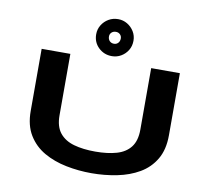

<svg xmlns="http://www.w3.org/2000/svg" viewBox="-100 -1077 1299 1199"><g transform="rotate(10 550.0 -478.0)"><path d="M555.5 11Q473 11 394.5 -4.8Q316 -20.5 253 -56.5Q190 -92.5 152.5 -153.8Q115 -215 115 -306V-700H297V-310Q297 -239.5 329.2 -199.2Q361.5 -159 419.5 -142.5Q477.5 -126 555.5 -126Q633.5 -126 690.5 -142.5Q747.5 -159 778.5 -199.2Q809.5 -239.5 809.5 -310V-700H991.5V-306Q991.5 -215 955.2 -153.8Q919 -92.5 857.2 -56.5Q795.5 -20.5 717.2 -4.8Q639 11 555.5 11ZM554 -731Q504.5 -731 469.5 -764.5Q434.5 -798 434.5 -849Q434.5 -881 450.8 -907.5Q467 -934 494 -949.8Q521 -965.5 554 -965.5Q585.5 -965.5 612 -949.8Q638.5 -934 654.8 -907.5Q671 -881 671 -849Q671 -815 654.8 -788.5Q638.5 -762 612 -746.5Q585.5 -731 554 -731ZM554 -809.5Q569.5 -809.5 580 -820.5Q590.5 -831.5 590.5 -849.5Q590.5 -864.5 580 -874.8Q569.5 -885 554 -885Q537 -885 526.2 -874.8Q515.5 -864.5 515.5 -849.5Q515.5 -831.5 526.2 -820.5Q537 -809.5 554 -809.5Z"/></g></svg>

Font: Trispace Expanded
Style: Bold
Weight: 700
Width: 7
Designer: Tyler Finck
Foundry: Etcetera Type Company
Version: Version 1.210; ttfautohint (v1.8.3)